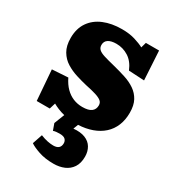

<svg xmlns="http://www.w3.org/2000/svg" viewBox="-187 -635 900 994"><g transform="rotate(30 262.5 -138.5)"><path d="M288 252Q237 252 199 239Q161 226 143 213L163 154Q185 163 204.5 167Q224 171 240 171Q261 171 271.5 161.5Q282 152 282 134Q282 120 272.5 110.5Q263 101 239 101Q229 101 219 102Q209 103 201 106L187 67L211 6Q190 1 172 -6.5Q154 -14 140 -22L129 14H51L37 -167L132 -173Q148 -140 169 -119Q190 -98 215.5 -87.5Q241 -77 270 -77Q307 -77 324 -90Q341 -103 341 -127Q341 -143 329.5 -152.5Q318 -162 294 -169.5Q270 -177 231 -185Q201 -192 167.5 -202.5Q134 -213 105 -231Q76 -249 58 -279.5Q40 -310 40 -357Q40 -413 66.5 -451.5Q93 -490 140 -509.5Q187 -529 248 -529Q292 -529 325.5 -519Q359 -509 381 -497L390 -529H469L479 -356L386 -361Q367 -407 333.5 -428Q300 -449 261 -449Q230 -449 213 -438Q196 -427 196 -405Q196 -389 206.5 -379Q217 -369 241 -361.5Q265 -354 302 -345Q342 -335 378 -323.5Q414 -312 441 -293.5Q468 -275 483.5 -246.5Q499 -218 499 -174Q499 -131 485 -97Q471 -63 444.5 -39Q418 -15 380.5 -1.5Q343 12 298 14L287 43Q328 39 356 50Q384 61 398 84.5Q412 108 412 139Q412 178 395.5 203Q379 228 351 240Q323 252 288 252Z"/></g></svg>

Font: Literata ExtraBold
Style: Regular
Weight: 800
Designer: Latin by Veronika Burian and Jose Scaglione. Greek by Irene Vlachou. Cyrillic by Vera Evstafieva.
Foundry: TypeTogether
Version: Version 3.103;gftools[0.9.29]